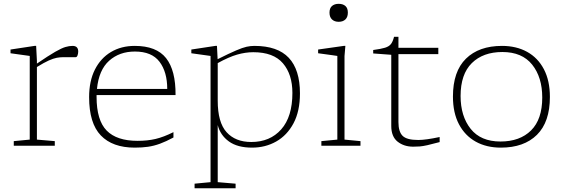

<svg xmlns="http://www.w3.org/2000/svg" viewBox="-20 -762 2954 1004"><path d="M173 -444V-429.5Q234.5 -471.5 268.5 -491Q302.5 -510.5 322.2 -516.2Q342 -522 359.5 -522Q389 -522 389 -492.5Q389 -482 385.5 -472.5Q382 -463 376 -463H311Q294 -463 276.8 -459.8Q259.5 -456.5 235.2 -445.8Q211 -435 173 -411.5V-32L266.5 -24V0H52V-24L135.5 -32V-469.5L35 -483.5V-503L160.5 -522H169Z M684.5 -522Q798 -522 848.5 -458Q899 -394 898 -265H485Q485 -260.5 485 -255.5Q485 -133 537.8 -79.2Q590.5 -25.5 699.5 -25.5Q751.5 -25.5 793.8 -35.5Q836 -45.5 887 -71V-43Q848 -22 816.5 -10.5Q785 1 754 5.5Q723 10 684.5 10Q568.5 10 507.2 -53.8Q446 -117.5 446 -254Q446 -338 476.2 -398Q506.5 -458 560.2 -490Q614 -522 684.5 -522ZM685.5 -492.5Q604.5 -492.5 550.8 -444.5Q497 -396.5 487 -297H854.5Q854.5 -386 814 -439.2Q773.5 -492.5 685.5 -492.5Z M1212 198.5V222.5H997.5V198.5L1081 190.5V-469.5L980.5 -483.5V-503L1106 -522H1114.5L1118 -452.5Q1180 -483.5 1214.5 -498.2Q1249 -513 1269.5 -517.5Q1290 -522 1310 -522Q1431.5 -522 1490 -459.8Q1548.5 -397.5 1548.5 -273.5Q1548.5 -180.5 1514.8 -117.2Q1481 -54 1424.2 -22Q1367.5 10 1298 10Q1221.5 10 1176.8 -22.5Q1132 -55 1118.5 -108V190.5ZM1509 -276Q1509 -373 1459.5 -431Q1410 -489 1304.5 -489Q1263.5 -489 1220 -476.5Q1176.5 -464 1118.5 -432V-235.5Q1118.5 -122 1164.8 -70.8Q1211 -19.5 1294 -19.5Q1392 -19.5 1450.5 -85.5Q1509 -151.5 1509 -276Z M1751 -648Q1729.5 -648 1716.2 -660.2Q1703 -672.5 1703 -696Q1703 -719.5 1716.2 -730.8Q1729.5 -742 1751 -742Q1773 -742 1786 -730.8Q1799 -719.5 1799 -696Q1799 -672.5 1786 -660.2Q1773 -648 1751 -648ZM1786 -522 1781.5 -469V-32L1865 -24V0H1660.5V-24L1744 -32V-469.5Q1738.5 -470.5 1720.2 -473Q1702 -475.5 1680.5 -478.5Q1659 -481.5 1643.5 -483.5V-503L1777.5 -522Z M2063.5 -123.5Q2063.5 -73.5 2085.2 -51.8Q2107 -30 2167 -30Q2206.5 -30 2279 -45.5V-19Q2238.5 -8 2214.8 -2.8Q2191 2.5 2175 3.8Q2159 5 2140.5 5Q2092.5 5 2059.2 -21.2Q2026 -47.5 2026 -103.5V-475.5L1931.5 -482.5V-500.5Q1972.5 -506 1993.5 -512.5Q2014.5 -519 2024.5 -532Q2034.5 -545 2040.5 -569.5H2063.5V-512H2272V-479H2063.5Z M2599 10Q2524 10 2467.8 -21.2Q2411.5 -52.5 2380 -112.2Q2348.5 -172 2348.5 -257Q2348.5 -388.5 2416.5 -455.2Q2484.5 -522 2605 -522Q2680 -522 2736.5 -490.8Q2793 -459.5 2824.2 -399.8Q2855.5 -340 2855.5 -255Q2855.5 -124 2787.8 -57Q2720 10 2599 10ZM2597 -22Q2698.5 -22 2757 -80Q2815.5 -138 2815.5 -252Q2815.5 -358 2762.8 -424Q2710 -490 2607 -490Q2506 -490 2447.2 -432Q2388.5 -374 2388.5 -260Q2388.5 -154.5 2441.2 -88.2Q2494 -22 2597 -22Z"/></svg>

Font: Newsreader 6pt ExtraLight
Style: Regular
Weight: 275
Designer: Hugues Gentile
Foundry: Production Type
Version: Version 1.003; ttfautohint (v1.8.3)